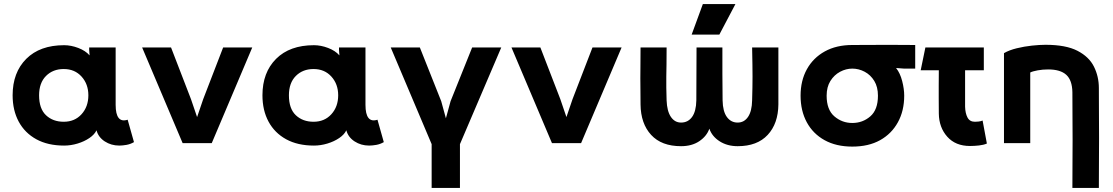

<svg xmlns="http://www.w3.org/2000/svg" viewBox="-20 -703 5467 943"><path d="M42 -235Q42 -347 109 -414Q176 -481 295 -481Q329 -481 364.5 -467.5Q400 -454 420 -431L418 -458V-470H548V-188Q548 -96 607 -115L638 -5Q621 5 601.5 8.5Q582 12 566 12Q526 12 494.5 -8.5Q463 -29 454 -63Q444 -42 419 -25Q394 -8 361 2Q328 12 295 12Q215 12 158.5 -19Q102 -50 72 -105.5Q42 -161 42 -235ZM293 -105Q347 -105 380.5 -142Q414 -179 414 -235Q414 -290 380.5 -327Q347 -364 293 -364Q240 -364 206 -330Q172 -296 172 -235Q172 -169 206 -137Q240 -105 293 -105Z M1219 -470 1020 0H877L678 -470H820L918 -216L948 -128L978 -216L1076 -470Z M1269 -235Q1269 -347 1336 -414Q1403 -481 1522 -481Q1556 -481 1591.5 -467.5Q1627 -454 1647 -431L1645 -458V-470H1775V-188Q1775 -96 1834 -115L1865 -5Q1848 5 1828.5 8.5Q1809 12 1793 12Q1753 12 1721.5 -8.5Q1690 -29 1681 -63Q1671 -42 1646 -25Q1621 -8 1588 2Q1555 12 1522 12Q1442 12 1385.5 -19Q1329 -50 1299 -105.5Q1269 -161 1269 -235ZM1520 -105Q1574 -105 1607.5 -142Q1641 -179 1641 -235Q1641 -290 1607.5 -327Q1574 -364 1520 -364Q1467 -364 1433 -330Q1399 -296 1399 -235Q1399 -169 1433 -137Q1467 -105 1520 -105Z M2442 -470 2239 5V220H2100V5L1899 -470H2042L2147 -206L2170 -122L2193 -206L2299 -470Z M3033 -470 2834 0H2691L2492 -470H2634L2732 -216L2762 -128L2792 -216L2890 -470Z M3126 -470H3254Q3254 -420 3253.5 -386.5Q3253 -353 3252.5 -326.5Q3252 -300 3252.5 -273Q3253 -246 3254 -210Q3256 -157 3275 -129Q3294 -101 3325 -101Q3359 -101 3379 -128.5Q3399 -156 3400 -210Q3400 -280 3400.5 -340Q3401 -400 3401 -470H3528Q3528 -400 3528 -340Q3528 -280 3529 -210Q3530 -156 3550 -128.5Q3570 -101 3603 -101Q3635 -101 3654 -129Q3673 -157 3674 -210Q3675 -246 3675.5 -273Q3676 -300 3676 -326.5Q3676 -353 3675.5 -386.5Q3675 -420 3674 -470H3803Q3803 -420 3803 -384Q3803 -348 3803 -318.5Q3803 -289 3803 -259Q3803 -229 3803 -190Q3802 -96 3750.5 -40.5Q3699 15 3603 15Q3552 15 3514.5 -9Q3477 -33 3464 -71Q3451 -34 3414.5 -9.5Q3378 15 3325 15Q3229 15 3178 -40.5Q3127 -96 3126 -190Q3126 -229 3125.5 -259Q3125 -289 3125 -318.5Q3125 -348 3125.5 -384Q3126 -420 3126 -470ZM3432 -683H3592L3513 -533H3377Z M3912 -233Q3912 -307 3943 -363Q3974 -419 4031 -450.5Q4088 -482 4166 -482Q4236 -482 4288 -482.5Q4340 -483 4384.5 -482.5Q4429 -482 4475 -482V-366H4421L4381 -369Q4401 -344 4411 -305Q4421 -266 4421 -233Q4421 -159 4390 -102.5Q4359 -46 4302.5 -14.5Q4246 17 4166 17Q4087 17 4030 -14.5Q3973 -46 3942.5 -102.5Q3912 -159 3912 -233ZM4166 -366Q4135 -366 4106 -350.5Q4077 -335 4058.5 -305.5Q4040 -276 4040 -233Q4040 -164 4078 -131.5Q4116 -99 4166 -99Q4217 -99 4254.5 -131.5Q4292 -164 4292 -233Q4292 -276 4274 -305.5Q4256 -335 4227 -350.5Q4198 -366 4166 -366Z M4744 14Q4673 14 4632.5 -31.5Q4592 -77 4591 -145Q4591 -188 4590.5 -219.5Q4590 -251 4590.5 -283Q4591 -315 4591 -358H4502L4525 -470H4812V-358H4720Q4720 -298 4720 -258.5Q4720 -219 4720 -179Q4721 -146 4732 -125.5Q4743 -105 4768 -105Q4776 -105 4786 -106Q4796 -107 4806 -111L4827 2Q4811 9 4788 11.5Q4765 14 4744 14Z M5040 0H4911V-442Q4937 -457 4974 -466Q5011 -475 5048.5 -479Q5086 -483 5115 -483Q5215 -483 5272 -453.5Q5329 -424 5353 -375.5Q5377 -327 5377 -271Q5377 -198 5377.5 -139Q5378 -80 5378 -25.5Q5378 29 5377.5 88Q5377 147 5377 220H5247Q5247 151 5247.5 94.5Q5248 38 5248 -15Q5248 -68 5247.5 -124.5Q5247 -181 5247 -250Q5246 -309 5217 -335.5Q5188 -362 5128 -362Q5101 -362 5076.5 -357.5Q5052 -353 5040 -347Z"/></svg>

Font: Kreadon
Style: Bold
Weight: 700
Designer: Reiya WATANABE
Foundry: StudioGnu
Version: Version 1.003; ttfautohint (v1.8.4.7-5d5b);gftools[0.9.32]